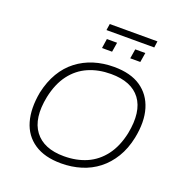

<svg xmlns="http://www.w3.org/2000/svg" viewBox="-166 -1117 1216 1272"><g transform="rotate(20 441.5 -481.0)"><path d="M402 8Q286 8 213 -41Q140 -90 114.5 -178Q89 -266 111 -385Q129 -467 165.5 -528.5Q202 -590 255.5 -631Q309 -672 374.5 -692.5Q440 -713 516 -713Q633 -713 705 -664Q777 -615 803.5 -527Q830 -439 806 -320Q789 -238 751.5 -176.5Q714 -115 661.5 -74Q609 -33 543 -12.5Q477 8 402 8ZM404 -43Q493 -43 563.5 -74Q634 -105 683 -169.5Q732 -234 753 -333Q784 -493 721 -577.5Q658 -662 513 -662Q425 -662 354 -631Q283 -600 234.5 -536Q186 -472 165 -373Q133 -214 197 -128.5Q261 -43 404 -43ZM384 -925 391 -970H727L721 -925ZM397 -803 407 -870H479L468 -803ZM596 -803 607 -870H678L667 -803Z"/></g></svg>

Font: Nunito Sans 7pt SemiExpanded ExtraLight
Style: Italic
Weight: 250
Width: 6
Italic angle: -9°
Designer: Vernon Adams
Foundry: Vernon Adams
Version: Version 3.101;gftools[0.9.27]